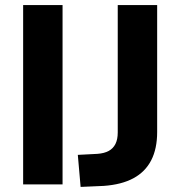

<svg xmlns="http://www.w3.org/2000/svg" viewBox="-20 -725 709 755"><path d="M71 0V-705H226V0ZM297 10 286 -116 363 -120Q390 -122 407.5 -131.5Q425 -141 434 -159Q443 -177 443 -204V-705H598V-206Q598 -140 574.5 -94.5Q551 -49 504.5 -24Q458 1 388 6Z"/></svg>

Font: Nunito Sans 12pt ExtraLight 12pt ExtraBold
Style: Regular
Weight: 800
Version: Version 3.101;gftools[0.9.27]